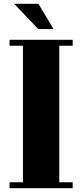

<svg xmlns="http://www.w3.org/2000/svg" viewBox="-20 -923 430 1004"><path d="M290 30H360V61H30V30H100V-684H30V-715H360V-684H290ZM54 -903H181L260 -771H180Z"/></svg>

Font: Cafe24 ClassicType
Style: Regular
Weight: 400
Designer: Cafe24 thkim, hmlim, mnelim & 4IR
Foundry: Cafe24
Version: Version 1.000